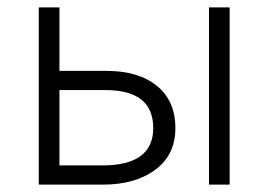

<svg xmlns="http://www.w3.org/2000/svg" viewBox="-20 -500 727 520"><path d="M85 0V-480H141V-308H269Q355.5 -308 405.2 -267.2Q455 -226.5 455 -153Q455 -80.5 400.5 -40.2Q346 0 259 0ZM546 0V-480H602V0ZM141 -52H257Q395 -52 395 -153Q395 -256 266 -256H141Z"/></svg>

Font: Geologica Thin
Style: Regular
Weight: 100
Designer: Sindre Bremnes, Frode Helland
Foundry: Monokrom Skriftforlag AS
Version: Version 1.010; ttfautohint (v1.8.4.7-5d5b);gftools[0.9.28]